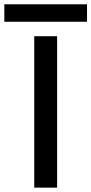

<svg xmlns="http://www.w3.org/2000/svg" viewBox="-77 -861 419 881"><path d="M-57.1 -761.2V-841.3H322.3V-761.2ZM80.1 0V-694.8H185.1V0Z"/></svg>

Font: CMU Bright
Style: SemiBold
Weight: 600
Version: Version 0.7.0